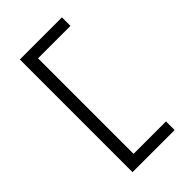

<svg xmlns="http://www.w3.org/2000/svg" viewBox="-282 -922 1164 1164"><g transform="rotate(-45 300.0 -340.0)"><path d="M130 143V-823H491V-750H213V69H491V143Z"/></g></svg>

Font: Zed Sans Extended
Style: Regular
Weight: 400
Width: 7
Designer: Belleve Invis
Foundry: Belleve Invis
Version: Version 1.0.0; ttfautohint (v1.8.4)